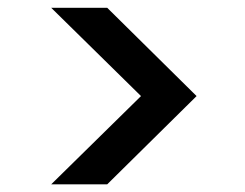

<svg xmlns="http://www.w3.org/2000/svg" viewBox="-20 -608 630 494"><path d="M111.8 -133.8 342.8 -360.8 111.8 -587.9H255.9L485.8 -360.8L255.9 -133.8Z"/></svg>

Font: Poppins Medium
Style: Regular
Weight: 500
Designer: Ninad Kale (Devanagari), Jonny Pinhorn (Latin)
Foundry: Indian Type Foundry
Version: 4.004